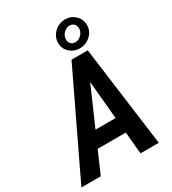

<svg xmlns="http://www.w3.org/2000/svg" viewBox="-263 -1063 1059 1181"><g transform="rotate(-30 267.0 -473.0)"><path d="M356 -592.3 97.7 0H-40L300.3 -710.9H387.2ZM379.9 0 324.7 -603.5 333 -710.9H415.5L509.8 0ZM428.7 -264.6 409.2 -155.8H92.3L111.8 -264.6ZM280.3 -841.3Q280.3 -870.6 295.7 -894.5Q311 -918.5 335.7 -932.1Q360.4 -945.8 389.6 -945.8Q430.7 -945.8 460.2 -918Q489.7 -890.1 489.7 -848.1Q489.7 -818.8 474.1 -795.4Q458.5 -772 433.8 -758.8Q409.2 -745.6 380.4 -745.6Q339.4 -745.6 309.8 -772.5Q280.3 -799.3 280.3 -841.3ZM333 -841.8Q330.6 -821.8 342 -806.9Q353.5 -792 375 -792Q397.9 -792 415.8 -808.6Q433.6 -825.2 436.5 -847.7Q439.5 -868.2 428 -883.5Q416.5 -898.9 395.5 -898.9Q371.6 -898.9 353.8 -881.8Q335.9 -864.7 333 -841.8Z"/></g></svg>

Font: Roboto Condensed SemiBold
Style: Italic
Weight: 600
Italic angle: -12°
Designer: Christian Robertson
Foundry: Google
Version: Version 3.008; 2023